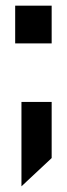

<svg xmlns="http://www.w3.org/2000/svg" viewBox="-20 -470 234 673"><path d="M161.1 -450.2V-317.9H33.2V-450.2ZM161.1 -112.8V84L55.2 183.1V-112.8Z"/></svg>

Font: D-DIN-PRO SemiBold
Style: Bold
Weight: 600
Designer: datto
Foundry: CyberFei
Version: Version 1.000;hotconv 1.0.109;makeotfexe 2.5.65596